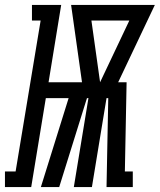

<svg xmlns="http://www.w3.org/2000/svg" viewBox="-78 -755 645 775"><path d="M-58 0V-63H-15L86 -672H51V-735H169L118 -423H253L209 -735H547L399 -423H433L426 -63H458V0H352L359 -359H352L293 0H220L279 -359H273L161 0H87L199 -359H107L48 0ZM326 -423 444 -672H291Z"/></svg>

Font: Iosevka Curly Slab SmBdObl
Style: Regular
Weight: 600
Italic angle: -9°
Monospace: yes
Designer: Belleve Invis
Foundry: Belleve Invis
Version: Version 11.0.0; ttfautohint (v1.8.3)